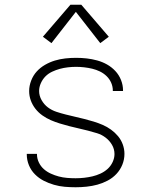

<svg xmlns="http://www.w3.org/2000/svg" viewBox="-20 -782 640 810"><path d="M299 8Q276 8 253 6Q230 4 207.5 -2.5Q185 -9 164.5 -19.5Q144 -30 127.5 -46.5Q111 -63 102 -85Q93 -107 93 -130Q93 -131 93 -131.5Q93 -132 93 -133H136Q136 -132 136 -132Q136 -132 136 -131Q136 -113 144 -96.5Q152 -80 165 -68.5Q178 -57 194.5 -49.5Q211 -42 228 -37.5Q245 -33 263 -31.5Q281 -30 299 -30Q317 -30 335 -32Q353 -34 370 -38Q387 -42 403.5 -49.5Q420 -57 433.5 -69Q447 -81 455 -98Q463 -115 463 -132Q463 -153 452.5 -171Q442 -189 425.5 -201.5Q409 -214 389.5 -220Q370 -226 350.5 -231Q331 -236 311 -240.5Q291 -245 271.5 -250Q252 -255 232.5 -261Q213 -267 194.5 -275Q176 -283 159 -295Q142 -307 129.5 -323Q117 -339 110 -358Q103 -377 103 -398Q103 -420 111.5 -442Q120 -464 135 -480.5Q150 -497 170 -508.5Q190 -520 211.5 -526.5Q233 -533 255.5 -535.5Q278 -538 301 -538Q324 -538 346 -535.5Q368 -533 390 -527Q412 -521 431.5 -510Q451 -499 466.5 -482.5Q482 -466 490.5 -444.5Q499 -423 499 -401Q499 -400 499 -399.5Q499 -399 499 -398H456Q456 -399 456 -399Q456 -399 456 -400Q456 -417 449 -433Q442 -449 429.5 -461Q417 -473 401.5 -480.5Q386 -488 369.5 -492Q353 -496 335.5 -498Q318 -500 301 -500Q284 -500 266.5 -498Q249 -496 232.5 -491.5Q216 -487 200 -479.5Q184 -472 172 -460Q160 -448 152.5 -431.5Q145 -415 145 -398Q145 -378 155.5 -359.5Q166 -341 182 -329Q198 -317 217.5 -310.5Q237 -304 257 -299Q277 -294 296.5 -289.5Q316 -285 336 -280Q356 -275 375.5 -269Q395 -263 413.5 -255Q432 -247 448.5 -235Q465 -223 478 -207.5Q491 -192 498 -172.5Q505 -153 505 -133Q505 -109 496 -87Q487 -65 471 -48Q455 -31 434 -20Q413 -9 391 -3Q369 3 345.5 5.5Q322 8 299 8ZM197 -600 161 -627 277 -762H323L439 -627L403 -600L300 -732Z"/></svg>

Font: Iosevka Curly XLtEx
Style: Regular
Weight: 200
Width: 7
Monospace: yes
Designer: Belleve Invis
Foundry: Belleve Invis
Version: Version 11.1.0; ttfautohint (v1.8.3)